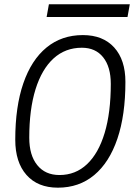

<svg xmlns="http://www.w3.org/2000/svg" viewBox="-20 -867 626 897"><path d="M250.5 9.8Q156.2 9.8 103.8 -49.6Q51.3 -108.9 51.3 -214.4Q51.3 -368.2 88.9 -477.5Q126.5 -586.9 197.3 -645Q268.1 -703.1 367.2 -703.1Q460.9 -703.1 513.4 -645.3Q565.9 -587.4 565.9 -484.4Q565.9 -329.1 528.3 -218.5Q490.7 -107.9 420.2 -49.1Q349.6 9.8 250.5 9.8ZM257.8 -49.3Q333 -49.3 386.7 -100.1Q440.4 -150.9 469 -246.1Q497.6 -341.3 497.6 -475.1Q497.6 -554.7 461.9 -599.4Q426.3 -644 362.3 -644Q285.2 -644 230.2 -594Q175.3 -543.9 146 -450Q116.7 -356 116.7 -223.6Q116.7 -141.6 154.1 -95.5Q191.4 -49.3 257.8 -49.3ZM197.8 -787.6 208.5 -847.2H586.4L575.7 -787.6Z"/></svg>

Font: Cascadia Mono Light
Style: Italic
Weight: 300
Italic angle: -10°
Monospace: yes
Designer: Aaron Bell
Foundry: Saja Typeworks
Version: Version 2404.023; ttfautohint (v1.8.4)